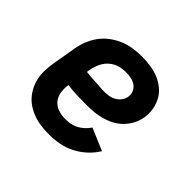

<svg xmlns="http://www.w3.org/2000/svg" viewBox="-133 -698 867 867"><g transform="rotate(45 300.0 -265.0)"><path d="M276 8Q251 8 226.5 5.5Q202 3 179.5 -4.5Q157 -12 137 -24Q117 -36 101.5 -53Q86 -70 75.5 -91Q65 -112 60 -135.5Q55 -159 56 -183.5Q57 -208 61 -233L80 -343Q84 -370 94 -397Q104 -424 121 -448Q138 -472 162 -490Q186 -508 212.5 -519Q239 -530 267 -534Q295 -538 322 -538Q350 -538 377.5 -534Q405 -530 429 -520Q453 -510 473.5 -493.5Q494 -477 506.5 -454Q519 -431 523.5 -404Q528 -377 523 -350Q519 -326 507.5 -304Q496 -282 478 -264Q460 -246 438 -234.5Q416 -223 392 -216.5Q368 -210 345 -208Q322 -206 298 -206Q268 -206 238 -207Q208 -208 178 -212Q174 -189 177.5 -165.5Q181 -142 194.5 -125Q208 -108 230 -100.5Q252 -93 276 -93Q292 -93 308.5 -96Q325 -99 340 -107Q355 -115 368 -127Q381 -139 390 -153L496 -108Q479 -80 454 -57Q429 -34 399.5 -19Q370 -4 338.5 2Q307 8 276 8ZM313 -305Q328 -305 343 -307.5Q358 -310 371 -317.5Q384 -325 394 -338Q404 -351 406 -366Q409 -382 402.5 -397Q396 -412 383.5 -421Q371 -430 354.5 -433.5Q338 -437 322 -437Q307 -437 292 -434.5Q277 -432 263 -425.5Q249 -419 237 -408Q225 -397 217 -383.5Q209 -370 204 -355.5Q199 -341 197 -327L195 -313Q209 -311 224 -310Q239 -309 254 -308.5Q269 -308 283.5 -306.5Q298 -305 313 -305Z"/></g></svg>

Font: Iosevka Curly Slab Extended
Style: Bold Italic
Weight: 700
Width: 7
Italic angle: -9°
Monospace: yes
Designer: Belleve Invis
Foundry: Belleve Invis
Version: Version 11.0.0; ttfautohint (v1.8.3)